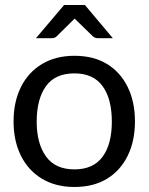

<svg xmlns="http://www.w3.org/2000/svg" viewBox="-20 -737 591 764"><path d="M276 -515Q352 -515 405.5 -482.5Q459 -450 488 -391Q517 -332 517 -254Q517 -176 488 -117Q459 -58 405.5 -25.5Q352 7 276 7Q202 7 147.5 -25.5Q93 -58 63.5 -117Q34 -176 34 -254Q34 -332 63.5 -391Q93 -450 147.5 -482.5Q202 -515 276 -515ZM276 -63Q351 -63 388 -113Q425 -163 425 -253Q425 -344 388 -394.5Q351 -445 276 -445Q199 -445 162.5 -393.5Q126 -342 126 -253Q126 -166 163 -114.5Q200 -63 276 -63ZM123 -585 235 -717H318L429 -585H370Q358 -585 350 -592L277 -663L205 -592Q198 -585 185 -585Z"/></svg>

Font: Aleo
Style: Regular
Weight: 400
Designer: Alessio Laiso
Foundry: Alessio Laiso
Version: Version 2.001; ttfautohint (v1.8.4.7-5d5b);gftools[0.9.29]